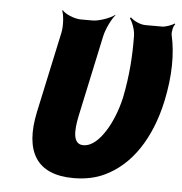

<svg xmlns="http://www.w3.org/2000/svg" viewBox="-45 -598 618 651"><g transform="rotate(5 264.0 -272.0)"><path d="M228 10C267 10 303 3 334 -12C423 -54 485 -148 513 -276C532 -365 532 -440 518 -502C516 -512 520 -533 527 -540L524 -542C518 -536 494 -528 484 -528H427C407 -528 385 -540 375 -550L372 -546C380 -536 391 -509 391 -488C392 -424 388 -354 372 -276C362 -231 344 -188 325 -159C307 -131 282 -104 252 -104C215 -104 217 -151 228 -203L287 -478C292 -502 310 -539 322 -552V-554C307 -542 269 -528 246 -528H207C184 -528 152 -542 143 -554L141 -552C147 -539 150 -502 145 -478L86 -204C56 -65 104 10 228 10Z"/></g></svg>

Font: Asimov
Style: EdgeExtremeIt
Weight: 500
Designer: Google
Version: Version 2.000980: 2014